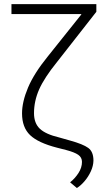

<svg xmlns="http://www.w3.org/2000/svg" viewBox="-20 -731 532 940"><path d="M356.4 189.5 323.2 161.6Q346.7 143.1 364 116.5Q381.3 89.8 381.3 61.5Q381.3 39.6 363 26.9Q344.7 14.2 303.7 3.4L259.8 -7.8Q166.5 -31.7 127.2 -69.6Q87.9 -107.4 87.9 -175.8Q87.9 -232.4 117.2 -302Q146.5 -371.6 213.9 -454.6L378.9 -661.1L375.5 -662.1H36.1V-710.9H451.7V-673.3L258.3 -426.3Q196.8 -350.1 171.6 -293.2Q146.5 -236.3 146.5 -176.8Q146.5 -127.9 175 -100.8Q203.6 -73.7 269.5 -58.1L322.8 -43Q386.7 -25.4 412.1 -6.8Q437.5 11.7 437.5 55.2Q437 81.1 424.8 107.7Q412.6 134.3 394 156Q375.5 177.7 356.4 189.5Z"/></svg>

Font: Roboto Slab Light
Style: Regular
Weight: 300
Designer: Google
Version: Version 2.000; ttfautohint (v1.8.1.43-b0c9)